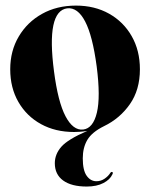

<svg xmlns="http://www.w3.org/2000/svg" viewBox="-20 -474 550 704"><path d="M258.5 -453.5Q327 -453.5 380 -423.8Q433 -394 463 -341.2Q493 -288.5 493 -220Q493 -144.5 456.2 -92Q419.5 -39.5 361.5 -11.5Q317 10.5 300.2 39Q283.5 67.5 283.5 106.5Q283.5 150.5 297.8 170.5Q312 190.5 333.5 190.5Q350 190.5 363.5 181.2Q377 172 384.5 160Q388 155 392 157Q395.5 159 392 165.5Q383.5 184.5 359 197.2Q334.5 210 298 210Q242 210 211.5 187.8Q181 165.5 181 124.5Q181 91.5 204.8 64.2Q228.5 37 300 6Q284.5 8.5 272.8 9.2Q261 10 251.5 10Q183 10 130.2 -19Q77.5 -48 47.5 -100Q17.5 -152 17.5 -220Q17.5 -287.5 48.8 -340.2Q80 -393 134.2 -423.2Q188.5 -453.5 258.5 -453.5ZM285 1Q321.5 -3.5 335.2 -60.8Q349 -118 334.5 -230.5Q319.5 -343 292.2 -395.2Q265 -447.5 226.5 -443.5Q149 -433.5 178 -212.5Q192.5 -100.5 220.2 -47.8Q248 5 285 1Z"/></svg>

Font: Fraunces 144pt S000
Style: Bold
Weight: 700
Version: Version 1.000; ttfautohint (v1.8.3)